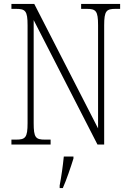

<svg xmlns="http://www.w3.org/2000/svg" viewBox="-20 -734 660 975"><path d="M38 0H237V-25H209C161 -25 151 -35 151 -109V-632L475 0H509V-605C509 -679 520 -689 567 -689H590V-714H392V-689H420C467 -689 478 -679 478 -606V-82L154 -714H38V-689H61C109 -689 120 -679 120 -606V-109C120 -35 109 -25 61 -25H38ZM283 208V221H299C317 181 340 113 353 71V61H304C299 111 292 160 283 208Z"/></svg>

Font: Noto Serif Devanagari Condensed ExtraLight
Style: Regular
Weight: 200
Width: 3
Designer: Universal Thirst, Indian Type Foundry and the Monotype Design Team
Foundry: Monotype Imaging Inc.
Version: Version 2.004